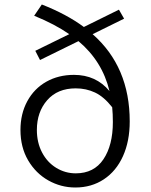

<svg xmlns="http://www.w3.org/2000/svg" viewBox="-20 -821 673 854"><path d="M71 -243Q71 -315 101.5 -371Q132 -427 186 -457.5Q240 -488 309 -488Q407 -488 467 -416Q435 -549 329 -638L158 -554L137 -595L288 -669Q225 -713 132 -751L166 -801Q276 -758 353 -701L509 -778L532 -738L392 -669Q557 -524 557 -281Q557 -193 527 -126.5Q497 -60 442 -23.5Q387 13 315 13Q251 13 195 -18.5Q139 -50 105 -108Q71 -166 71 -243ZM317 -50Q398 -50 440 -112.5Q482 -175 482 -278Q482 -314 479 -344Q442 -391 402.5 -409.5Q363 -428 317 -428Q236 -428 190 -375.5Q144 -323 144 -243Q144 -187 167 -143Q190 -99 230 -74.5Q270 -50 317 -50Z"/></svg>

Font: Nebula Sans Book
Style: Regular
Weight: 400
Designer: Paul D. Hunt for Adobe (as Source Sans)
Foundry: Nebula Entertainment & Broadcasting LLC
Version: Version 1.010